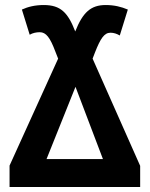

<svg xmlns="http://www.w3.org/2000/svg" viewBox="-20 -743 595 763"><path d="M18 0H537V-84L348 -510L358 -536C379 -589 394 -613 419 -613C432 -613 444 -609 456 -602L488 -705C462 -716 434 -723 400 -723C341 -723 309 -694 279 -618C250 -693 221 -723 154 -723C119 -723 91 -716 67 -705L98 -605C110 -612 124 -615 138 -615C163 -615 179 -594 200 -538L211 -510L18 -85ZM165 -111 280 -398 389 -111Z"/></svg>

Font: Noto Sans Display SemiCondensed
Style: Bold
Weight: 700
Width: 4
Designer: Monotype Design Team
Foundry: Monotype Imaging Inc.
Version: Version 1.900